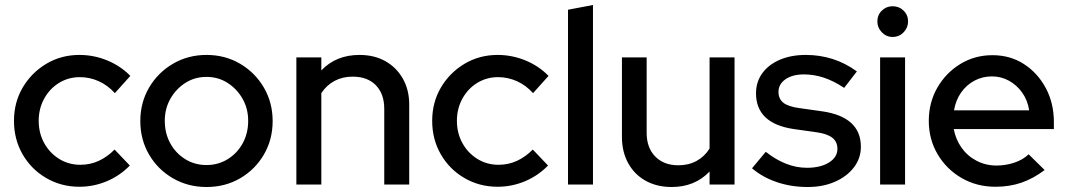

<svg xmlns="http://www.w3.org/2000/svg" viewBox="-20 -739 4277 769"><path d="M298 9Q225 9 165 -26Q105 -61 70.5 -121Q36 -181 36 -255Q36 -329 71 -388.5Q106 -448 165.5 -483.5Q225 -519 298 -519Q356 -519 409.5 -497Q463 -475 502 -435L440 -366Q411 -398 375 -414Q339 -430 300 -430Q254 -430 216.5 -407Q179 -384 157 -344Q135 -304 135 -255Q135 -206 157 -166Q179 -126 217 -102.5Q255 -79 302 -79Q341 -79 375 -94.5Q409 -110 439 -140L500 -76Q460 -35 407.5 -13Q355 9 298 9Z M807 10Q733 10 672.5 -25Q612 -60 577 -120Q542 -180 542 -254Q542 -328 577 -388Q612 -448 672.5 -483.5Q733 -519 807 -519Q882 -519 942 -483.5Q1002 -448 1037 -388Q1072 -328 1072 -254Q1072 -180 1037 -120Q1002 -60 942 -25Q882 10 807 10ZM807 -78Q854 -78 892 -101.5Q930 -125 952 -165Q974 -205 974 -255Q974 -304 951.5 -343.5Q929 -383 891.5 -407Q854 -431 807 -431Q760 -431 722.5 -407Q685 -383 662.5 -343.5Q640 -304 640 -255Q640 -205 662 -165Q684 -125 722 -101.5Q760 -78 807 -78Z M1167 0V-509H1267V-457Q1326 -519 1420 -519Q1479 -519 1523.5 -494Q1568 -469 1593.5 -424Q1619 -379 1619 -320V0H1519V-303Q1519 -363 1485.5 -397.5Q1452 -432 1392 -432Q1352 -432 1320 -415Q1288 -398 1267 -366V0Z M1973 9Q1900 9 1840 -26Q1780 -61 1745.5 -121Q1711 -181 1711 -255Q1711 -329 1746 -388.5Q1781 -448 1840.5 -483.5Q1900 -519 1973 -519Q2031 -519 2084.5 -497Q2138 -475 2177 -435L2115 -366Q2086 -398 2050 -414Q2014 -430 1975 -430Q1929 -430 1891.5 -407Q1854 -384 1832 -344Q1810 -304 1810 -255Q1810 -206 1832 -166Q1854 -126 1892 -102.5Q1930 -79 1977 -79Q2016 -79 2050 -94.5Q2084 -110 2114 -140L2175 -76Q2135 -35 2082.5 -13Q2030 9 1973 9Z M2255 0V-700L2355 -719V0Z M2670 10Q2611 10 2566 -15Q2521 -40 2496 -85.5Q2471 -131 2471 -190V-509H2570V-207Q2570 -147 2604.5 -112Q2639 -77 2697 -77Q2738 -77 2770 -94.5Q2802 -112 2822 -144V-509H2922V0H2822V-52Q2763 10 2670 10Z M3215 10Q3149 10 3091.5 -9.5Q3034 -29 2992 -65L3047 -131Q3086 -100 3127.5 -83.5Q3169 -67 3212 -67Q3266 -67 3300 -88Q3334 -109 3334 -143Q3334 -171 3314 -187Q3294 -203 3252 -209L3160 -222Q3084 -233 3046 -269Q3008 -305 3008 -365Q3008 -411 3033 -445.5Q3058 -480 3103 -499.5Q3148 -519 3208 -519Q3263 -519 3314 -503Q3365 -487 3412 -453L3361 -387Q3319 -415 3279.5 -428Q3240 -441 3200 -441Q3154 -441 3126 -421.5Q3098 -402 3098 -371Q3098 -343 3117.5 -327.5Q3137 -312 3182 -306L3274 -293Q3350 -282 3389 -246.5Q3428 -211 3428 -151Q3428 -105 3400 -68.5Q3372 -32 3324 -11Q3276 10 3215 10Z M3505 0V-509H3605V0ZM3555 -591Q3530 -591 3512 -609.5Q3494 -628 3494 -653Q3494 -679 3512 -696.5Q3530 -714 3555 -714Q3581 -714 3599 -696.5Q3617 -679 3617 -653Q3617 -628 3599 -609.5Q3581 -591 3555 -591Z M3967 9Q3892 9 3831.5 -26Q3771 -61 3735.5 -121Q3700 -181 3700 -255Q3700 -328 3734 -387.5Q3768 -447 3826 -482.5Q3884 -518 3955 -518Q4026 -518 4081 -482.5Q4136 -447 4168.5 -386.5Q4201 -326 4201 -250V-222H3800Q3808 -180 3831.5 -147Q3855 -114 3891.5 -95Q3928 -76 3971 -76Q4008 -76 4042.5 -87.5Q4077 -99 4100 -121L4164 -58Q4119 -24 4071.5 -7.5Q4024 9 3967 9ZM3801 -297H4102Q4096 -337 4074.5 -367.5Q4053 -398 4021.5 -415.5Q3990 -433 3953 -433Q3915 -433 3883 -416Q3851 -399 3829.5 -368.5Q3808 -338 3801 -297Z"/></svg>

Font: Red Hat Display Medium
Style: Regular
Weight: 500
Designer: Pentagram, MCKL
Foundry: Pentagram, MCKL
Version: Version 1.023